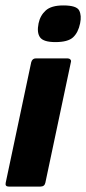

<svg xmlns="http://www.w3.org/2000/svg" viewBox="-29 -687 317 707"><path d="M266 -601Q259 -567 240 -549.5Q221 -532 175 -532Q131 -532 118.5 -549.5Q106 -567 113 -601Q119 -630 139.5 -648.5Q160 -667 204 -667Q253 -667 262.5 -648.5Q272 -630 266 -601ZM138 -14Q135 0 120 0H3Q-11 0 -8 -14L86 -458Q90 -472 103 -472H220Q226 -472 230 -468Q234 -464 232 -458Z"/></svg>

Font: Glory ExtraBold
Style: Italic
Weight: 800
Italic angle: -12°
Version: Version 1.011